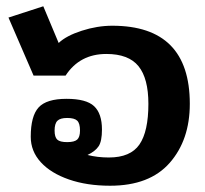

<svg xmlns="http://www.w3.org/2000/svg" viewBox="-20 -577 652 612"><path d="M78 -141Q78 -207 103 -234.5Q128 -262 192 -262Q255 -262 280 -238.5Q305 -215 305 -164Q305 -127 294.5 -111Q284 -95 259 -83Q291 -75 327 -75Q396 -75 424.5 -116.5Q453 -158 453 -246Q453 -327 421.5 -366Q390 -405 319 -405Q234 -405 189 -336H87L7 -521L118 -557L167 -440Q191 -463 240.5 -479Q290 -495 338 -495Q585 -495 585 -246Q585 -131 521 -58Q457 15 331 15Q257 15 199.5 -5Q142 -25 110 -60Q78 -95 78 -141ZM235 -161Q235 -184 226 -192.5Q217 -201 194 -201Q172 -201 163 -192Q154 -183 154 -161Q154 -140 162.5 -132Q171 -124 194 -124Q217 -124 226 -132Q235 -140 235 -161Z"/></svg>

Font: Pridi Medium
Style: Regular
Weight: 500
Designer: Katatrad Team
Foundry: CadsonDemak
Version: Version 1.001